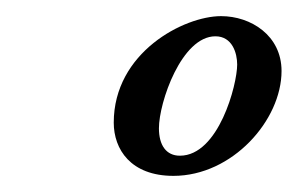

<svg xmlns="http://www.w3.org/2000/svg" viewBox="-20 -759 369 238"><path d="M254 -739C208 -739 121 -694 121 -607C121 -574 142 -541 195 -541C268 -541 329 -610 329 -671C329 -715 291 -739 254 -739ZM274 -679C274 -654 251 -566 203 -566C186 -566 177 -579 177 -600C177 -632 205 -714 247 -714C268 -714 274 -693 274 -679Z"/></svg>

Font: Mervale Script
Style: Regular
Weight: 400
Designer: Astigmatic (AOETI)
Foundry: Astigmatic (AOETI)
Version: Version 1.000